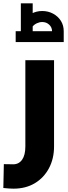

<svg xmlns="http://www.w3.org/2000/svg" viewBox="-24 -864 408 1151"><path d="M57 267Q46 267 30 266Q14 265 -4 263L-1 120Q17 120 32.5 120.5Q48 121 55 121Q89 121 108.5 93.5Q128 66 128 14V-503H300V14Q300 87 269.5 144.5Q239 202 184.5 234.5Q130 267 57 267ZM101 -677Q101 -712 118 -739Q135 -766 164.5 -782Q194 -798 229 -798Q265 -798 294.5 -782Q324 -766 341 -739Q358 -712 358 -677H288Q288 -700 271 -716Q254 -732 229 -732Q213 -732 197 -724.5Q181 -717 171.5 -705Q162 -693 162 -677ZM70 -612V-677H358V-612ZM101 -677V-844H172V-677Z"/></svg>

Font: Cairo Play Black
Style: Regular
Weight: 900
Version: Version 3.119